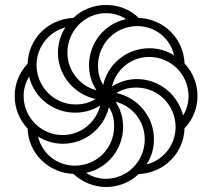

<svg xmlns="http://www.w3.org/2000/svg" viewBox="-20 -743 853 772"><path d="M407 9C457 9 503 -11 538 -43C640 -48 719 -127 722 -227C755 -262 774 -307 774 -357C774 -408 754 -454 722 -488C718 -591 636 -667 538 -671C504 -704 458 -723 407 -723C356 -723 309 -704 275 -671C170 -666 94 -584 91 -487C58 -452 39 -406 39 -357C39 -306 59 -260 91 -226C94 -125 177 -47 275 -44C310 -11 357 9 407 9ZM368 -380C301 -397 251 -459 251 -531C251 -619 321 -690 406 -690C435 -690 464 -682 487 -666C400 -648 338 -570 338 -481C338 -446 347 -411 368 -380ZM395 -402C380 -425 374 -452 374 -478C374 -568 444 -638 532 -638C603 -638 664 -591 680 -520C652 -539 617 -549 580 -549C490 -549 414 -486 395 -402ZM285 -323C195 -323 127 -396 127 -482C127 -555 177 -615 243 -633C224 -603 213 -569 213 -531C213 -440 278 -364 364 -345C341 -330 313 -323 285 -323ZM716 -279C695 -364 619 -425 531 -425C495 -425 461 -415 430 -395C447 -464 507 -514 580 -514C668 -514 738 -443 738 -357C738 -329 731 -302 716 -279ZM232 -200C145 -200 75 -271 75 -357C75 -385 83 -412 97 -435C117 -350 194 -290 282 -290C317 -290 352 -299 383 -319C366 -251 305 -200 232 -200ZM569 -82C589 -111 599 -146 599 -183C599 -274 535 -350 448 -369C472 -384 500 -391 528 -391C618 -391 686 -318 686 -232C686 -160 636 -98 569 -82ZM406 -24C377 -24 349 -33 326 -48C413 -66 475 -144 475 -233C475 -269 465 -303 445 -334C512 -317 562 -256 562 -183C562 -95 492 -24 406 -24ZM281 -77C207 -77 149 -127 133 -194C161 -176 196 -165 233 -165C323 -165 398 -228 418 -312C433 -289 439 -263 439 -236C439 -146 369 -77 281 -77Z"/></svg>

Font: Noto Sans Armenian SemiCondensed Light
Style: Regular
Weight: 300
Width: 4
Designer: Monotype Design Team
Foundry: Monotype Imaging Inc.
Version: Version 2.008